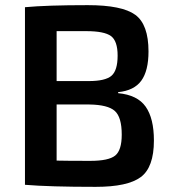

<svg xmlns="http://www.w3.org/2000/svg" viewBox="-20 -718 668 746"><path d="M439 -356Q514 -349 546 -303.5Q578 -258 578 -172Q578 -68 527 -30Q476 8 352 8Q172 8 77 0V-690Q162 -698 321 -698Q454 -698 505.5 -660.5Q557 -623 557 -518Q557 -443 529 -404.5Q501 -366 439 -360ZM315 -597H200V-403H325Q389 -403 413 -423.5Q437 -444 437 -502Q437 -559 411 -578Q385 -597 315 -597ZM331 -93Q402 -93 427.5 -113.5Q453 -134 453 -195Q453 -263 426 -287Q399 -311 327 -312H200V-94Q238 -93 331 -93Z"/></svg>

Font: Exo 2 Semi Bold
Style: Regular
Weight: 600
Designer: Natanael Gama
Version: Version 1.001;PS 001.001;hotconv 1.0.88;makeotf.lib2.5.64775